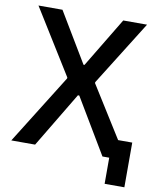

<svg xmlns="http://www.w3.org/2000/svg" viewBox="-91 -771 805 977"><g transform="rotate(10 311.5 -282.5)"><path d="M517 135H619V-96H546L380 -361V-366L589 -700H466L311 -443H306L152 -700H28L236 -365V-360L11 0H134L305 -285H312L482 0H517Z"/></g></svg>

Font: Fixel Display Medium
Style: Regular
Weight: 500
Designer: AlfaBravo + MacPaw
Foundry: Kyrylo Tkachov, Marchela Mozhyna, Serhii Makarenko, Maria Weinstein, Zakhar Kryvoshyya
Version: Version 1.211